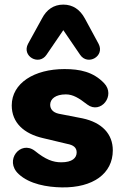

<svg xmlns="http://www.w3.org/2000/svg" viewBox="-20 -803 536 834"><path d="M249 11C384 13 470 -49 470 -150C470 -221 423 -271 338 -289L235 -309C208 -315 198 -331 198 -348C198 -373 221 -393 266 -393C297 -393 323 -377 359 -349C417 -305 484 -388 432 -442C385 -491 327 -503 260 -503C129 -503 31 -442 31 -345C31 -270 84 -222 167 -203L272 -178C299 -173 313 -162 313 -141C313 -117 294 -98 246 -98C210 -98 178 -110 131 -148C69 -195 -3 -106 61 -47C108 -3 185 10 249 11ZM408 -613 349 -722C328 -761 297 -783 255 -783C213 -783 182 -761 162 -722L102 -613C73 -559 149 -516 182 -565L255 -672L328 -565C361 -516 437 -559 408 -613Z"/></svg>

Font: SN Pro Heavy
Style: Regular
Weight: 800
Designer: Tobias Whetton
Foundry: Supernotes
Version: Version 1.001;Glyphs 3.2 (3249)